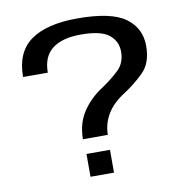

<svg xmlns="http://www.w3.org/2000/svg" viewBox="-78 -754 798 833"><g transform="rotate(-10 321.0 -337.0)"><path d="M250 -159.5H359.5Q360 -208.5 385.2 -250.8Q410.5 -293 463 -326Q507.5 -354.5 549 -394.8Q590.5 -435 590.5 -511Q590.5 -589 528.5 -634.5Q466.5 -680 317 -680Q181.5 -680 111.2 -630Q41 -580 41 -470.5H150Q150 -541 193.5 -574.8Q237 -608.5 319.5 -608.5Q407.5 -608.5 443.2 -580Q479 -551.5 479 -504.5Q479 -455 446.5 -424.5Q414 -394 375.5 -368Q318.5 -332 284.2 -280.5Q250 -229 250 -159.5ZM254 -94V6.5H357.5V-94Z"/></g></svg>

Font: Anybody Expanded
Style: Regular
Weight: 400
Width: 7
Version: Version 1.113;gftools[0.9.25]